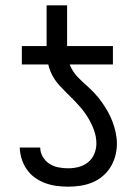

<svg xmlns="http://www.w3.org/2000/svg" viewBox="-20 -693 515 721"><path d="M404 -451H62V-520H155V-673H232V-520H404ZM236 8Q214 8 192 5Q170 2 149.5 -5.5Q129 -13 111 -26Q93 -39 80.5 -57Q68 -75 61.5 -96Q55 -117 54 -139H131Q131 -121 140.5 -104.5Q150 -88 165.5 -78Q181 -68 199.5 -64.5Q218 -61 236 -61Q256 -61 275.5 -66Q295 -71 310.5 -83.5Q326 -96 334 -115Q342 -134 342 -154Q342 -180 332.5 -205.5Q323 -231 309 -253.5Q295 -276 277 -296Q259 -316 240 -334.5Q221 -353 203 -372.5Q185 -392 173.5 -416Q162 -440 158.5 -466.5Q155 -493 155 -520H232Q232 -499 235 -477.5Q238 -456 248 -437Q258 -418 273 -402.5Q288 -387 304 -373Q320 -359 334.5 -343.5Q349 -328 361.5 -310.5Q374 -293 384.5 -274.5Q395 -256 402.5 -236Q410 -216 414.5 -195Q419 -174 419 -153Q419 -130 413 -107.5Q407 -85 395 -65.5Q383 -46 365 -31Q347 -16 326 -7.5Q305 1 282 4.5Q259 8 236 8Z"/></svg>

Font: Iosevka QP
Style: Regular
Weight: 400
Designer: Belleve Invis
Foundry: Belleve Invis
Version: Version 20.0.0; ttfautohint (v1.8.4)